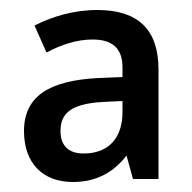

<svg xmlns="http://www.w3.org/2000/svg" viewBox="-20 -742 385 384"><path d="M175 -722C127 -722 85 -709 49 -691L73 -637C103 -653 134 -663 165 -663C203 -663 225 -647 225 -607V-588L177 -586C79 -581 28 -550 28 -480C28 -415 66 -378 126 -378C173 -378 208 -398 233 -431L246 -384H297V-603C297 -683 256 -722 175 -722ZM184 -538 225 -540V-518C225 -468 199 -435 147 -435C119 -435 101 -449 101 -480C101 -514 120 -534 184 -538Z"/></svg>

Font: Noto Sans SemiCondensed Medium
Style: Regular
Weight: 500
Width: 4
Designer: Monotype Design Team
Foundry: Monotype Imaging Inc.
Version: Version 2.013